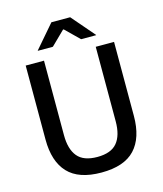

<svg xmlns="http://www.w3.org/2000/svg" viewBox="-122 -916 862 1018"><g transform="rotate(-15 308.5 -407.0)"><path d="M308.5 13Q184 13 125 -49.8Q66 -112.5 66 -233V-639H166.5V-230Q166.5 -153 199.8 -112.8Q233 -72.5 308.5 -72.5Q384 -72.5 417.2 -112.8Q450.5 -153 450.5 -230V-639H551V-233Q551 -112.5 492.2 -49.8Q433.5 13 308.5 13ZM257 -825.5H360L468.5 -699.5V-698H386L310.5 -772H306.5L231 -698H148.5V-699.5Z"/></g></svg>

Font: Anek Odia Medium Medium
Style: Regular
Weight: 500
Version: Version 1.003